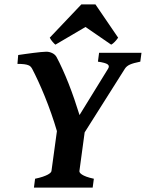

<svg xmlns="http://www.w3.org/2000/svg" viewBox="-20 -856 665 876"><path d="M402.8 0H134.8L140.1 -40.5Q161.1 -44.9 175.3 -49.8Q189.5 -54.7 198 -59.3Q206.5 -64 210.4 -68.1Q214.4 -72.3 214.8 -75.7L239.7 -257.8Q228.5 -296.4 214.1 -337.4Q199.7 -378.4 184.3 -416.3Q168.9 -454.1 153.8 -486.8Q138.7 -519.5 126.5 -542.5Q123.5 -547.9 119.6 -552Q115.7 -556.2 108.6 -558.8Q101.6 -561.5 90.1 -563Q78.6 -564.5 59.6 -564.5L63 -605Q76.7 -606.9 95 -609.6Q113.3 -612.3 131.6 -614.5Q149.9 -616.7 166 -618.4Q182.1 -620.1 191.4 -620.1Q205.1 -620.1 218.3 -613.8Q231.4 -607.4 237.8 -596.2Q251 -571.8 265.1 -540.5Q279.3 -509.3 293 -474.6Q306.6 -439.9 319.3 -403.1Q332 -366.2 342.8 -331.1L473.1 -542.5Q481 -555.2 470.9 -562.5Q460.9 -569.8 426.8 -574.7L432.1 -615.2H625.5L620.1 -574.7Q588.4 -568.4 573 -561.5Q557.6 -554.7 549.8 -542.5L366.2 -252L342.3 -75.7Q341.8 -72.8 344.2 -68.6Q346.7 -64.5 354 -59.6Q361.3 -54.7 374.5 -49.8Q387.7 -44.9 408.2 -40.5ZM519 -684.1Q512.2 -674.3 503.7 -665.3Q495.1 -656.2 487.3 -652.3L370.1 -732.9L232.9 -652.3Q228.5 -655.3 220.2 -664.8Q211.9 -674.3 207 -684.1L351.1 -835.9H415.5Z"/></svg>

Font: Gentium Book Basic
Style: Bold Italic
Weight: 700
Italic angle: -8°
Designer: J. Victor Gaultney and Annie Olsen
Foundry: SIL International
Version: Version 1.102; 2013; Maintenance release